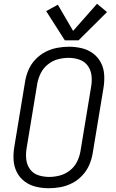

<svg xmlns="http://www.w3.org/2000/svg" viewBox="-20 -991 616 1019"><path d="M239 8Q271 8 302.5 2Q334 -4 364 -19.5Q394 -35 417.5 -60.5Q441 -86 454 -116.5Q467 -147 472 -178L529 -523Q535 -558 533 -593Q531 -628 516 -657.5Q501 -687 474.5 -707Q448 -727 414.5 -735Q381 -743 346 -743Q315 -743 283 -737Q251 -731 221 -715.5Q191 -700 167.5 -675Q144 -650 131 -619.5Q118 -589 113 -557L56 -212Q50 -177 52 -142.5Q54 -108 69 -78Q84 -48 110.5 -28Q137 -8 170.5 0Q204 8 239 8ZM241 -52Q211 -52 183.5 -61Q156 -70 139.5 -92.5Q123 -115 119.5 -144Q116 -173 121 -203L178 -548Q183 -576 196.5 -603Q210 -630 234.5 -649.5Q259 -669 287.5 -676.5Q316 -684 344 -684Q374 -684 401.5 -674.5Q429 -665 445.5 -642.5Q462 -620 465.5 -591Q469 -562 464 -533L407 -188Q402 -159 388.5 -132Q375 -105 350.5 -86Q326 -67 297.5 -59.5Q269 -52 241 -52ZM324 -777H397L548 -927L495 -971L368 -827L287 -966L225 -932Z"/></svg>

Font: Iosevka Sparkle Light Oblique
Style: Regular
Weight: 300
Italic angle: -9°
Designer: Belleve Invis
Foundry: Belleve Invis
Version: Version 4.5.0; ttfautohint (v1.8.3)